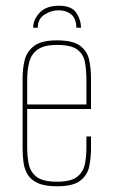

<svg xmlns="http://www.w3.org/2000/svg" viewBox="-20 -644 395 671"><path d="M179 7Q136 7 111.5 -4.5Q87 -16 76 -35Q65 -54 62 -77.5Q59 -101 59 -124V-372Q59 -403 66 -433Q73 -463 98.5 -483Q124 -503 179 -503Q235 -503 260 -484Q285 -465 291.5 -435Q298 -405 298 -372V-263H75V-127Q75 -98 80.5 -70.5Q86 -43 108 -26Q130 -9 179 -9Q228 -9 249.5 -26Q271 -43 276.5 -70Q282 -97 282 -127V-167H298V-124Q298 -93 292 -63Q286 -33 261 -13Q236 7 179 7ZM75 -279H282V-363Q282 -398 277 -426Q272 -454 250.5 -470.5Q229 -487 179 -487Q135 -487 112.5 -471.5Q90 -456 82.5 -428.5Q75 -401 75 -363ZM96 -547Q96 -576 119 -600Q142 -624 186 -624Q230 -624 246.5 -599.5Q263 -575 263 -547H247Q246 -580 228.5 -594Q211 -608 185 -608Q159 -608 135.5 -593Q112 -578 112 -547Z"/></svg>

Font: Alumni Sans Pinstripe
Style: Regular
Weight: 400
Designer: Robert E. Leuschke
Foundry: Robert E. Leuschke
Version: Version 1.010; ttfautohint (v1.8.4.7-5d5b)